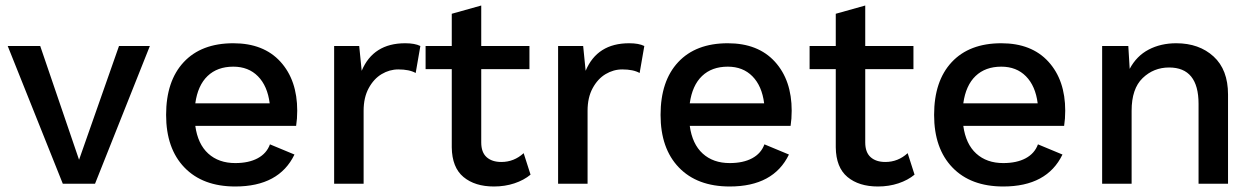

<svg xmlns="http://www.w3.org/2000/svg" viewBox="-20 -667 4557 697"><path d="M524 -500 325 0H237H208L8 -500H126L267 -87L412 -500Z M1055 -210H689Q698 -144 736 -109.5Q774 -75 834 -75Q883 -75 915.5 -92.5Q948 -110 960 -143L1049 -106Q993 10 834 10Q716 10 649.5 -59Q583 -128 583 -250Q583 -373 647 -441.5Q711 -510 827 -510Q937 -510 998 -443Q1059 -376 1059 -265Q1059 -236 1055 -210ZM689 -292H959Q951 -355 916.5 -390Q882 -425 827 -425Q769 -425 733.5 -391Q698 -357 689 -292Z M1506 -500 1489 -402Q1466 -415 1426 -415Q1394 -415 1365.5 -398Q1337 -381 1318.5 -347Q1300 -313 1300 -265V0H1193V-500H1284L1293 -410Q1335 -510 1451 -510Q1486 -510 1506 -500Z M1906 -33Q1882 -13 1847.5 -1.5Q1813 10 1773 10Q1704 10 1662.5 -24.5Q1621 -59 1620 -132V-416H1525V-500H1620V-617L1727 -647V-500H1902V-416H1727V-150Q1727 -114 1746.5 -96.5Q1766 -79 1800 -79Q1846 -79 1881 -111Z M2319 -500 2302 -402Q2279 -415 2239 -415Q2207 -415 2178.5 -398Q2150 -381 2131.5 -347Q2113 -313 2113 -265V0H2006V-500H2097L2106 -410Q2148 -510 2264 -510Q2299 -510 2319 -500Z M2850 -210H2484Q2493 -144 2531 -109.5Q2569 -75 2629 -75Q2678 -75 2710.5 -92.5Q2743 -110 2755 -143L2844 -106Q2788 10 2629 10Q2511 10 2444.5 -59Q2378 -128 2378 -250Q2378 -373 2442 -441.5Q2506 -510 2622 -510Q2732 -510 2793 -443Q2854 -376 2854 -265Q2854 -236 2850 -210ZM2484 -292H2754Q2746 -355 2711.5 -390Q2677 -425 2622 -425Q2564 -425 2528.5 -391Q2493 -357 2484 -292Z M3300 -33Q3276 -13 3241.5 -1.5Q3207 10 3167 10Q3098 10 3056.5 -24.5Q3015 -59 3014 -132V-416H2919V-500H3014V-617L3121 -647V-500H3296V-416H3121V-150Q3121 -114 3140.5 -96.5Q3160 -79 3194 -79Q3240 -79 3275 -111Z M3843 -210H3477Q3486 -144 3524 -109.5Q3562 -75 3622 -75Q3671 -75 3703.5 -92.5Q3736 -110 3748 -143L3837 -106Q3781 10 3622 10Q3504 10 3437.5 -59Q3371 -128 3371 -250Q3371 -373 3435 -441.5Q3499 -510 3615 -510Q3725 -510 3786 -443Q3847 -376 3847 -265Q3847 -236 3843 -210ZM3477 -292H3747Q3739 -355 3704.5 -390Q3670 -425 3615 -425Q3557 -425 3521.5 -391Q3486 -357 3477 -292Z M4438 -324V0H4331V-290Q4331 -422 4224 -422Q4168 -422 4128 -383.5Q4088 -345 4088 -265V0H3981V-500H4076L4081 -417Q4106 -464 4150 -487Q4194 -510 4250 -510Q4333 -510 4385.5 -462Q4438 -414 4438 -324Z"/></svg>

Font: Work Sans Medium
Style: Regular
Weight: 500
Designer: Wei Huang
Foundry: Wei Huang
Version: Version 1.500